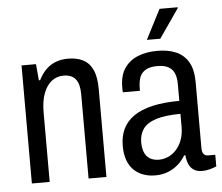

<svg xmlns="http://www.w3.org/2000/svg" viewBox="-52 -783 987 853"><g transform="rotate(-5 441.5 -356.0)"><path d="M57.1 0V-526.5H121.5L128.1 -453.9H133.6Q148.9 -484.6 168.9 -503Q188.8 -521.5 213 -530Q237.2 -538.5 265.3 -538.5Q304 -538.5 332.1 -524.2Q360.1 -509.8 374.8 -478Q389.6 -446.1 389.6 -392.1V0H310V-375.2Q310 -397.9 305.8 -414.9Q301.6 -432 292.7 -443.1Q283.8 -454.2 270.5 -459.6Q257.2 -465.1 237.9 -465.1Q209.3 -465.1 186.4 -447.8Q163.5 -430.5 150.1 -396Q136.6 -361.5 136.6 -309.8V0Z M606.4 12Q578.5 12 554.5 3.5Q530.5 -4.9 512.5 -21.9Q494.4 -38.9 484.1 -66Q473.8 -93 473.8 -131.2Q473.8 -173.8 489.5 -206.6Q505.3 -239.4 537.5 -261.9Q569.7 -284.5 620.8 -296.5Q671.9 -308.5 741.6 -308.5V-382.8Q741.6 -411.8 733.7 -431Q725.8 -450.2 707.4 -460.6Q689.1 -471.1 657.7 -471.1Q622.8 -471.1 603.4 -458.5Q584 -446 577.6 -425.2Q571.3 -404.4 571.3 -377.9V-368.4H495.3Q494.3 -373.4 494.3 -378.1Q494.3 -382.8 494.3 -389.3Q494.3 -443.1 516.6 -475.7Q538.9 -508.3 577.1 -523.4Q615.2 -538.5 663.1 -538.5Q712 -538.5 747.2 -523.2Q782.5 -507.8 801.8 -474.1Q821.2 -440.4 821.2 -384.9V-90.9Q821.2 -73 828.2 -64.5Q835.3 -56 847.4 -56H879.9V-4.1Q866.4 1.5 850.2 6Q834 10.5 815.6 10.5Q792.6 10.5 777.8 0.4Q763.1 -9.8 756.1 -27.1Q749.1 -44.5 747.4 -65.4H742Q728.5 -42.7 708.9 -25.5Q689.3 -8.4 663.9 1.8Q638.5 12 606.4 12ZM629.2 -56Q650.1 -56 670 -64.7Q689.9 -73.4 706 -90.7Q722.1 -108.1 731.9 -134Q741.6 -159.9 741.6 -193.9V-250.7Q673 -250.3 632.7 -237.4Q592.4 -224.6 574.6 -199.9Q556.9 -175.2 556.9 -139.7Q556.9 -111.8 565.5 -93Q574 -74.3 590.2 -65.2Q606.5 -56 629.2 -56ZM621.5 -591 689.8 -723.5H770.5V-719.5L681.6 -591Z"/></g></svg>

Font: Archivo SemiBold Condensed
Style: Regular
Weight: 600
Width: 3
Version: Version 2.001